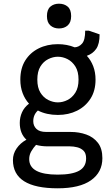

<svg xmlns="http://www.w3.org/2000/svg" viewBox="-20 -784 599 1039"><path d="M292 235Q50 235 50 82Q50 48 70 19Q90 -10 123 -28Q87 -61 87 -119Q87 -149 99 -176Q111 -203 137 -223Q115 -247 102.5 -280Q90 -313 90 -353Q90 -414 116.5 -456.5Q143 -499 189 -522Q235 -545 293 -545Q342 -545 384 -528Q407 -529 424 -548Q441 -567 441 -618H461L519 -598Q519 -546 500.5 -519.5Q482 -493 450 -482Q472 -458 484.5 -425.5Q497 -393 497 -353Q497 -293 470 -250.5Q443 -208 397 -185Q351 -162 293 -162Q232 -162 185 -186Q160 -163 160 -128Q160 -103 177 -86.5Q194 -70 230 -70H362Q408 -70 447 -56Q486 -42 510 -11Q534 20 534 72Q534 148 472.5 191.5Q411 235 292 235ZM293 -230Q320 -230 345.5 -243Q371 -256 388 -283Q405 -310 405 -353Q405 -397 388 -424Q371 -451 345.5 -464Q320 -477 293 -477Q267 -477 241 -464Q215 -451 198.5 -424Q182 -397 182 -353Q182 -310 198.5 -283Q215 -256 241 -243Q267 -230 293 -230ZM292 161Q370 161 408 140Q446 119 446 73Q446 45 432 31.5Q418 18 398 13Q378 8 358 8H238Q204 8 175 0Q161 15 149.5 34.5Q138 54 138 77Q138 161 292 161ZM299 -630Q271 -630 252.5 -646.5Q234 -663 234 -697Q234 -732 252.5 -748Q271 -764 299 -764Q328 -764 346.5 -748Q365 -732 365 -697Q365 -663 346.5 -646.5Q328 -630 299 -630Z"/></svg>

Font: Orienta
Style: Regular
Weight: 400
Designer: Eduardo Rodriguez Tunni
Foundry: Eduardo Rodriguez Tunni
Version: Version 1.002; ttfautohint (v1.8.4.7-5d5b);gftools[0.9.23]